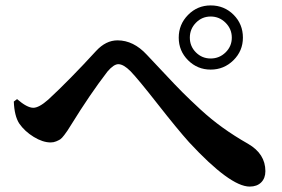

<svg xmlns="http://www.w3.org/2000/svg" viewBox="-20 -729 1040 709"><path d="M758 -709Q808 -709 842.5 -674.5Q877 -640 877 -590Q877 -541 842 -506.5Q807 -472 758 -472Q709 -472 674.5 -506.5Q640 -541 640 -590Q640 -639 674.5 -674Q709 -709 758 -709ZM813 -645Q790 -668 758 -668Q726 -668 703.5 -645Q681 -622 681 -590Q681 -558 703.5 -535.5Q726 -513 758 -513Q790 -513 813 -535.5Q836 -558 836 -590Q836 -622 813 -645ZM51 -273Q33 -301 31 -354L43 -363Q80 -331 103 -331Q124 -331 158 -361Q236 -433 335 -541Q371 -580 414 -580Q473 -580 522 -527Q545 -503 586.5 -458.5Q628 -414 654.5 -387.5Q681 -361 720 -325Q759 -289 802 -258Q845 -227 896 -198Q960 -161 960 -97Q960 -71 944.5 -55.5Q929 -40 902 -40Q830 -40 678 -204Q635 -252 562.5 -344.5Q490 -437 462 -466Q436 -492 417 -492Q400 -492 377 -465Q313 -382 242 -267Q231 -250 229 -246.5Q227 -243 217.5 -230.5Q208 -218 202.5 -214.5Q197 -211 187.5 -207Q178 -203 167 -203Q138 -203 104.5 -223.5Q71 -244 51 -273Z"/></svg>

Font: Swei Spring CJKtc
Style: Bold
Weight: 700
Version: Version 1.021